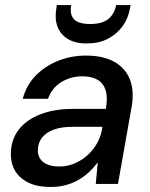

<svg xmlns="http://www.w3.org/2000/svg" viewBox="-20 -728 592 760"><path d="M181 12Q124 12 88.5 -7Q53 -26 37 -57Q21 -88 23 -125Q25 -178 55.5 -216.5Q86 -255 141 -276Q196 -297 269 -297H399Q407 -341 398.5 -369.5Q390 -398 366.5 -412Q343 -426 306 -426Q261 -426 223.5 -403.5Q186 -381 170 -337H70Q85 -392 122 -429.5Q159 -467 210.5 -487.5Q262 -508 320 -508Q389 -508 433 -483Q477 -458 494.5 -412.5Q512 -367 501 -305L447 0H359L367 -84H366Q350 -63 331 -45.5Q312 -28 289 -15Q266 -2 239 5Q212 12 181 12ZM215 -69Q248 -69 277.5 -82Q307 -95 330 -117Q353 -139 367.5 -167Q382 -195 385 -225V-226H266Q223 -226 193 -215Q163 -204 147 -184Q131 -164 130 -137Q128 -105 150.5 -87Q173 -69 215 -69ZM323 -556Q277 -556 248 -574Q219 -592 207.5 -623Q196 -654 203 -694L205 -708H262Q255 -673 272 -653Q289 -633 337 -633Q385 -633 409 -653Q433 -673 440 -708H497L494 -693Q487 -653 464 -622.5Q441 -592 406 -574Q371 -556 323 -556Z"/></svg>

Font: DM Sans 28pt Medium
Style: Italic
Weight: 500
Italic angle: -10°
Version: Version 4.004;gftools[0.9.30]